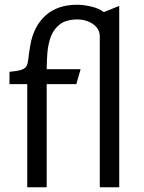

<svg xmlns="http://www.w3.org/2000/svg" viewBox="-20 -789 608 810"><path d="M306 -769Q332 -769 364.5 -761.5Q397 -754 418 -738L483 -764V1H401V-635Q401 -659 386.5 -675Q372 -691 350.5 -699Q329 -707 308 -707Q260 -707 233.5 -687Q207 -667 195 -635.5Q183 -604 180 -567Q177 -530 177 -497H320L302 -434H177V1H95V-434H20V-486Q54 -489 70.5 -494.5Q87 -500 92.5 -511.5Q98 -523 100 -544Q102 -565 108 -599Q122 -678 172 -723.5Q222 -769 306 -769Z"/></svg>

Font: Rosario Light
Style: Regular
Weight: 300
Designer: Hector Gatti
Foundry: Omnibus Type
Version: Version 1.101; ttfautohint (v1.8.1.43-b0c9)